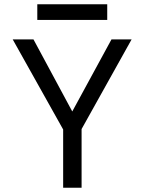

<svg xmlns="http://www.w3.org/2000/svg" viewBox="-20 -886 681 906"><path d="M278 0V-275L40 -700H138L321 -360L506 -700H601L365 -277V0ZM156 -792V-866H486V-792Z"/></svg>

Font: Overpass
Style: Regular
Weight: 400
Designer: Delve Withrington, Dave Bailey, Thomas Jockin
Foundry: Delve Fonts LLC
Version: Version 4.000